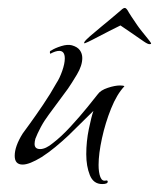

<svg xmlns="http://www.w3.org/2000/svg" viewBox="-20 -410 400 483"><path d="M237 53Q215 53 206 30.5Q197 8 197 -22Q197 -54 203.5 -85.5Q210 -117 215 -131L152 -69Q136 -54 119 -40Q102 -26 85 -15Q54 4 37 4Q17 4 17 -18Q17 -42 37 -74Q40 -78 54.5 -98Q69 -118 88 -146Q107 -174 122 -201Q130 -213 136.5 -231.5Q143 -250 143 -263Q143 -282 129 -282Q120 -282 107 -275Q106 -274 105.5 -278Q105 -282 109 -283Q118 -289 134 -294Q150 -299 161 -296Q175 -292 181 -283.5Q187 -275 187 -264Q187 -245 173.5 -222.5Q160 -200 151 -187L103 -122Q91 -106 82.5 -90Q74 -74 69 -61Q68 -57 67.5 -54Q67 -51 67 -48Q67 -35 81 -35Q95 -35 113 -50Q134 -66 157.5 -91.5Q181 -117 200 -140.5Q219 -164 226 -173Q233 -183 251 -189Q269 -195 282 -195Q291 -195 293 -193Q274 -173 259.5 -137Q245 -101 236.5 -62Q228 -23 228 5Q228 24 232.5 35.5Q237 47 247 44H248Q251 44 251 47Q251 53 237 53ZM357 -299Q353 -298 342 -305.5Q331 -313 308 -329L283 -346L255 -332Q224 -316 212.5 -310Q201 -304 193 -301Q191 -301 192 -304Q196 -310 206.5 -319Q217 -328 235 -343Q248 -354 258 -362Q268 -370 284 -384Q290 -390 294 -390Q297 -390 301 -384Q303 -380 310.5 -368.5Q318 -357 325 -347Q329 -341 337 -331Q345 -321 351.5 -313Q358 -305 359 -303Q362 -299 357 -299Z"/></svg>

Font: Grey Qo
Style: Regular
Weight: 400
Designer: Robert E. Leuschke
Foundry: Robert E. Leuschke
Version: Version 2.010